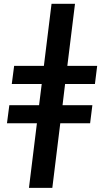

<svg xmlns="http://www.w3.org/2000/svg" viewBox="-20 -762 538 978"><path d="M311.5 -334 298.5 -226H450.5L439 -134H287L246.5 195H127.5L168 -134H15.5L27.5 -226H179L192.5 -334H40L52 -426.5H203.5L242.5 -742.5H362L323 -426.5H475L463.5 -334Z"/></svg>

Font: Lato 2
Style: Bold Italic
Weight: 700
Italic angle: -7°
Designer: Lukasz Dziedzic with Adam Twardoch and Botio Nikoltchev
Foundry: tyPoland Lukasz Dziedzic
Version: Version 2.015; 2015-08-06; http://www.latofonts.com/